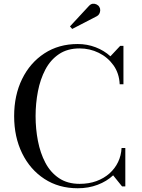

<svg xmlns="http://www.w3.org/2000/svg" viewBox="-20 -995 756 1025"><path d="M395 10Q293.5 10 217 -40Q140.5 -90 98 -177Q55.5 -264 55.5 -375Q55.5 -486.5 98 -573.2Q140.5 -660 217 -710Q293.5 -760 395 -760Q445 -760 490.2 -742.8Q535.5 -725.5 569.5 -694.5L621.5 -750H639V-545H619Q616.5 -603.5 585.8 -646.5Q555 -689.5 507.2 -713Q459.5 -736.5 405 -736.5Q340 -736.5 294.8 -706Q249.5 -675.5 222.2 -623.8Q195 -572 182.5 -507.5Q170 -443 170 -375Q170 -307 182.5 -242.5Q195 -178 222.2 -126.2Q249.5 -74.5 294.8 -44Q340 -13.5 405 -13.5Q454.5 -13.5 494.8 -28.2Q535 -43 564.5 -69.2Q594 -95.5 610.5 -130.2Q627 -165 629 -205H649V0H631.5L584 -59Q550 -27 501.2 -8.5Q452.5 10 395 10ZM365.5 -840.5 353.5 -854 454.5 -963Q464.5 -974 475.5 -975Q486.5 -976 496.2 -971Q506 -966 510.5 -957.5Q515.5 -949.5 515 -939.5Q514.5 -929.5 510 -921.2Q505.5 -913 497 -908.5Z"/></svg>

Font: Bodoni Moda
Style: Regular
Weight: 400
Designer: Owen Earl
Foundry: indestructible type
Version: Version 2.005